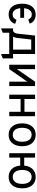

<svg xmlns="http://www.w3.org/2000/svg" viewBox="1517 -2080 726 3800"><g transform="rotate(90 1880.0 -180.0)"><path d="M265 12Q167.5 12 110.2 -58.2Q53 -128.5 53 -255Q53 -381 110.8 -452Q168.5 -523 269 -523Q333 -523 379.8 -493.8Q426.5 -464.5 448 -406L366 -376Q355 -404 331.2 -425Q307.5 -446 270 -446Q226.5 -446 198 -422.2Q169.5 -398.5 155.2 -355.5Q141 -312.5 141 -255Q141 -197 155.5 -154.8Q170 -112.5 198 -89.8Q226 -67 267 -67Q305.5 -67 332.8 -88.2Q360 -109.5 371 -144L452 -117Q433.5 -55.5 384.5 -21.8Q335.5 12 265 12ZM92 -218V-294H332V-218Z M541.5 163V-76H594.5Q615.5 -86.5 629.5 -109.8Q643.5 -133 647.5 -171L683.5 -511H1048.5V-76H1135.5V128L1048.5 163V0H628.5V128ZM705.5 -76H961.5V-435H762.5L731.5 -158Q728.5 -132 721.5 -111.5Q714.5 -91 705.5 -76Z M1261.5 0V-511H1348.5V-153L1596.5 -511H1683.5V0H1596.5V-357L1348.5 0Z M1853 0V-511H1940V-301H2193V-511H2280V0H2193V-225H1940V0Z M2647.5 12Q2542.5 12 2482 -59.8Q2421.5 -131.5 2421.5 -255Q2421.5 -337.5 2449 -397.5Q2476.5 -457.5 2527.2 -490.2Q2578 -523 2647.5 -523Q2717.5 -523 2768.2 -490.8Q2819 -458.5 2846.2 -398.5Q2873.5 -338.5 2873.5 -256Q2873.5 -173.5 2846 -113.2Q2818.5 -53 2767.8 -20.5Q2717 12 2647.5 12ZM2647.5 -69Q2712 -69 2748.8 -118.8Q2785.5 -168.5 2785.5 -256Q2785.5 -344 2748.8 -393.5Q2712 -443 2647.5 -443Q2582.5 -443 2546 -393.8Q2509.5 -344.5 2509.5 -255Q2509.5 -167.5 2546 -118.2Q2582.5 -69 2647.5 -69Z M3481.5 12Q3387 12 3326.8 -47.8Q3266.5 -107.5 3257.5 -217H3099.5V0H3012.5V-511H3099.5V-296H3257.5Q3267.5 -403.5 3327.8 -463.2Q3388 -523 3481.5 -523Q3550 -523 3600.8 -491.5Q3651.5 -460 3679.5 -400.2Q3707.5 -340.5 3707.5 -256Q3707.5 -130 3646 -59Q3584.5 12 3481.5 12ZM3481.5 -69Q3546 -69 3582.8 -118.8Q3619.5 -168.5 3619.5 -256Q3619.5 -343 3583.2 -393Q3547 -443 3481.5 -443Q3416.5 -443 3380 -393.8Q3343.5 -344.5 3343.5 -255Q3343.5 -168 3380 -118.5Q3416.5 -69 3481.5 -69Z"/></g></svg>

Font: Undotted
Style: Regular
Weight: 400
Designer: Delve Withrington, Dave Bailey, Thomas Jockin
Foundry: Delve Fonts LLC
Version: Version 4.000